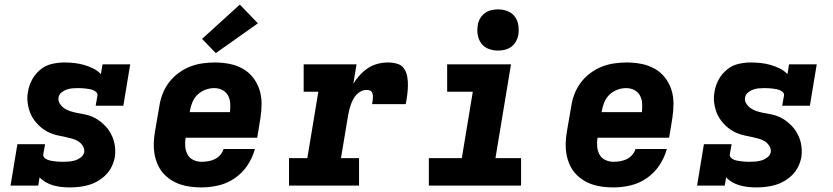

<svg xmlns="http://www.w3.org/2000/svg" viewBox="-20 -811 3640 839"><path d="M285 8Q267 8 248.5 6Q230 4 212.5 -1Q195 -6 179.5 -15Q164 -24 153 -36L147 0H26L56 -181H177L169 -136Q168 -128 174 -122Q180 -116 187.5 -113Q195 -110 203.5 -108.5Q212 -107 220.5 -106Q229 -105 237.5 -104.5Q246 -104 254 -104Q267 -104 280.5 -105Q294 -106 307.5 -110Q321 -114 333 -123Q345 -132 348 -146Q350 -160 342 -173Q334 -186 322 -193.5Q310 -201 295.5 -205Q281 -209 267 -212Q253 -215 238.5 -218Q224 -221 210.5 -225.5Q197 -230 184.5 -237Q172 -244 161 -253Q150 -262 140.5 -272.5Q131 -283 123.5 -295Q116 -307 111 -320.5Q106 -334 103 -348.5Q100 -363 99.5 -378Q99 -393 102 -408Q106 -436 119.5 -461.5Q133 -487 155.5 -506Q178 -525 206 -531.5Q234 -538 261 -538Q283 -538 305.5 -535.5Q328 -533 348.5 -527Q369 -521 388 -511.5Q407 -502 421 -487L428 -530H549L519 -349H398L406 -394Q407 -402 401 -408Q395 -414 387.5 -417Q380 -420 372 -421.5Q364 -423 355.5 -424Q347 -425 338.5 -425.5Q330 -426 322 -426Q309 -426 296.5 -425Q284 -424 272 -420Q260 -416 249 -407Q238 -398 236 -386Q233 -371 241 -358.5Q249 -346 260.5 -338Q272 -330 286 -325.5Q300 -321 314.5 -318Q329 -315 343.5 -312.5Q358 -310 371.5 -305.5Q385 -301 397.5 -294Q410 -287 421 -278Q432 -269 441.5 -259Q451 -249 458.5 -237Q466 -225 471.5 -212Q477 -199 480 -184.5Q483 -170 483.5 -155Q484 -140 482 -125Q478 -104 468.5 -84Q459 -64 443.5 -48Q428 -32 408.5 -20.5Q389 -9 368.5 -3Q348 3 327 5.5Q306 8 285 8Z M861 8Q837 8 813 5Q789 2 767 -5.5Q745 -13 725.5 -26Q706 -39 691.5 -56Q677 -73 668 -94.5Q659 -116 655 -139Q651 -162 652 -186.5Q653 -211 657 -235L676 -345Q680 -373 690 -399.5Q700 -426 717.5 -449.5Q735 -473 759 -491Q783 -509 809.5 -519.5Q836 -530 864 -534Q892 -538 919 -538Q951 -538 982 -532Q1013 -526 1039.5 -511.5Q1066 -497 1085 -473Q1104 -449 1113.5 -420Q1123 -391 1123 -359Q1123 -327 1118 -295L1104 -209H791Q788 -190 789.5 -171Q791 -152 799.5 -136Q808 -120 825 -112Q842 -104 861 -104Q875 -104 890 -106.5Q905 -109 918.5 -115.5Q932 -122 942.5 -134Q953 -146 957 -160H1094Q1084 -123 1062 -89.5Q1040 -56 1007 -33Q974 -10 936 -1Q898 8 861 8ZM809 -321H985Q987 -340 986 -359Q985 -378 976.5 -393.5Q968 -409 952 -417.5Q936 -426 916 -426Q897 -426 878 -419Q859 -412 844 -398Q829 -384 821 -365Q813 -346 810 -327ZM923 -579 863 -641 1028 -791 1107 -709Z M1243 0V-120H1323L1371 -410H1307V-530H1538L1524 -445Q1536 -465 1552.5 -483Q1569 -501 1589 -514Q1609 -527 1631.5 -532.5Q1654 -538 1676 -538Q1696 -538 1715.5 -532.5Q1735 -527 1745.5 -511.5Q1756 -496 1759.5 -476.5Q1763 -457 1762.5 -436.5Q1762 -416 1759.5 -396Q1757 -376 1753 -356H1606Q1607 -363 1608 -369.5Q1609 -376 1609.5 -383Q1610 -390 1609 -396.5Q1608 -403 1605 -408.5Q1602 -414 1595.5 -416Q1589 -418 1582 -418Q1570 -418 1558.5 -412.5Q1547 -407 1538 -397.5Q1529 -388 1523 -376.5Q1517 -365 1513 -353.5Q1509 -342 1506 -330Q1503 -318 1501 -306L1470 -120H1549V0Z M1854 0V-120H1998L2046 -410H1934V-530H2213L2145 -120H2257V0ZM2156 -590Q2135 -590 2115 -597.5Q2095 -605 2083 -621.5Q2071 -638 2067.5 -659Q2064 -680 2068 -702Q2070 -717 2078 -730.5Q2086 -744 2098.5 -753.5Q2111 -763 2126.5 -766.5Q2142 -770 2156 -770Q2178 -770 2197.5 -762.5Q2217 -755 2229.5 -738.5Q2242 -722 2245 -701Q2248 -680 2245 -658Q2242 -643 2234.5 -629.5Q2227 -616 2214 -606.5Q2201 -597 2186 -593.5Q2171 -590 2156 -590Z M2661 8Q2637 8 2613 5Q2589 2 2567 -5.5Q2545 -13 2525.5 -26Q2506 -39 2491.5 -56Q2477 -73 2468 -94.5Q2459 -116 2455 -139Q2451 -162 2452 -186.5Q2453 -211 2457 -235L2476 -345Q2480 -373 2490 -399.5Q2500 -426 2517.5 -449.5Q2535 -473 2559 -491Q2583 -509 2609.5 -519.5Q2636 -530 2664 -534Q2692 -538 2719 -538Q2751 -538 2782 -532Q2813 -526 2839.5 -511.5Q2866 -497 2885 -473Q2904 -449 2913.5 -420Q2923 -391 2923 -359Q2923 -327 2918 -295L2904 -209H2591Q2588 -190 2589.5 -171Q2591 -152 2599.5 -136Q2608 -120 2625 -112Q2642 -104 2661 -104Q2675 -104 2690 -106.5Q2705 -109 2718.5 -115.5Q2732 -122 2742.5 -134Q2753 -146 2757 -160H2894Q2884 -123 2862 -89.5Q2840 -56 2807 -33Q2774 -10 2736 -1Q2698 8 2661 8ZM2609 -321H2785Q2787 -340 2786 -359Q2785 -378 2776.5 -393.5Q2768 -409 2752 -417.5Q2736 -426 2716 -426Q2697 -426 2678 -419Q2659 -412 2644 -398Q2629 -384 2621 -365Q2613 -346 2610 -327Z M3285 8Q3267 8 3248.5 6Q3230 4 3212.5 -1Q3195 -6 3179.5 -15Q3164 -24 3153 -36L3147 0H3026L3056 -181H3177L3169 -136Q3168 -128 3174 -122Q3180 -116 3187.5 -113Q3195 -110 3203.5 -108.5Q3212 -107 3220.5 -106Q3229 -105 3237.5 -104.5Q3246 -104 3254 -104Q3267 -104 3280.5 -105Q3294 -106 3307.5 -110Q3321 -114 3333 -123Q3345 -132 3348 -146Q3350 -160 3342 -173Q3334 -186 3322 -193.5Q3310 -201 3295.5 -205Q3281 -209 3267 -212Q3253 -215 3238.5 -218Q3224 -221 3210.5 -225.5Q3197 -230 3184.5 -237Q3172 -244 3161 -253Q3150 -262 3140.5 -272.5Q3131 -283 3123.5 -295Q3116 -307 3111 -320.5Q3106 -334 3103 -348.5Q3100 -363 3099.5 -378Q3099 -393 3102 -408Q3106 -436 3119.5 -461.5Q3133 -487 3155.5 -506Q3178 -525 3206 -531.5Q3234 -538 3261 -538Q3283 -538 3305.5 -535.5Q3328 -533 3348.5 -527Q3369 -521 3388 -511.5Q3407 -502 3421 -487L3428 -530H3549L3519 -349H3398L3406 -394Q3407 -402 3401 -408Q3395 -414 3387.5 -417Q3380 -420 3372 -421.5Q3364 -423 3355.5 -424Q3347 -425 3338.5 -425.5Q3330 -426 3322 -426Q3309 -426 3296.5 -425Q3284 -424 3272 -420Q3260 -416 3249 -407Q3238 -398 3236 -386Q3233 -371 3241 -358.5Q3249 -346 3260.5 -338Q3272 -330 3286 -325.5Q3300 -321 3314.5 -318Q3329 -315 3343.5 -312.5Q3358 -310 3371.5 -305.5Q3385 -301 3397.5 -294Q3410 -287 3421 -278Q3432 -269 3441.5 -259Q3451 -249 3458.5 -237Q3466 -225 3471.5 -212Q3477 -199 3480 -184.5Q3483 -170 3483.5 -155Q3484 -140 3482 -125Q3478 -104 3468.5 -84Q3459 -64 3443.5 -48Q3428 -32 3408.5 -20.5Q3389 -9 3368.5 -3Q3348 3 3327 5.5Q3306 8 3285 8Z"/></svg>

Font: Iosevka Slab HvExObl
Style: Regular
Weight: 900
Width: 7
Italic angle: -9°
Monospace: yes
Designer: Belleve Invis
Foundry: Belleve Invis
Version: Version 11.1.1; ttfautohint (v1.8.3)